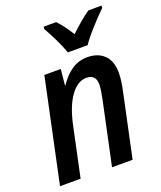

<svg xmlns="http://www.w3.org/2000/svg" viewBox="-141 -856 795 947"><g transform="rotate(-20 256.0 -382.5)"><path d="M124 -541H210L202 -457H204Q232 -500 269 -525.5Q306 -551 352 -551Q408 -551 440.5 -519Q473 -487 473 -425Q473 -388 461 -333L390 1H282L352 -328Q363 -381 363 -404Q363 -457 313 -457Q267 -457 229.5 -405Q192 -353 172 -258L117 1H9ZM201 -754 203 -766H268Q301 -731 333 -679Q393 -736 437 -766H506L505 -754Q474 -724 433.5 -679Q393 -634 375 -606H271Q261 -636 240.5 -678.5Q220 -721 201 -754Z"/></g></svg>

Font: Noto Sans UI NarrowMedium
Style: Italic
Weight: 500
Width: 4
Italic angle: -12°
Designer: Monotype Design Team
Foundry: Monotype Imaging Inc.
Version: Version 1.001